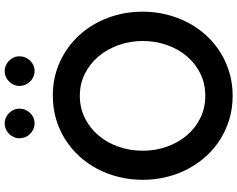

<svg xmlns="http://www.w3.org/2000/svg" viewBox="-117 -884 1016 822"><g transform="rotate(-90 391.0 -473.0)"><path d="M392.1 15.1Q339.4 15.1 292.5 1.2Q245.6 -12.7 205.6 -37.8Q165.5 -63 133.5 -98.1Q101.6 -133.3 78.9 -176Q56.2 -218.8 44.2 -268.1Q32.2 -317.4 32.2 -370.1Q32.2 -423.3 44.4 -472.7Q56.6 -522 79.1 -564.7Q101.6 -607.4 133.8 -642.3Q166 -677.2 206.1 -702.4Q246.1 -727.5 293 -741.2Q339.8 -754.9 392.1 -754.9Q471.2 -754.9 537.1 -724.6Q603 -694.3 650.9 -642.1Q698.7 -589.8 725.3 -519.8Q752 -449.7 752 -370.1Q752 -316.9 739.7 -267.8Q727.5 -218.8 705.1 -176Q682.6 -133.3 650.4 -98.1Q618.2 -63 578.1 -37.8Q538.1 -12.7 491.2 1.2Q444.3 15.1 392.1 15.1ZM392.1 -639.2Q339.8 -639.2 296.6 -617.7Q253.4 -596.2 222.2 -559.3Q190.9 -522.5 173.8 -473.6Q156.7 -424.8 156.7 -370.1Q156.7 -315.4 174.1 -266.6Q191.4 -217.8 222.4 -181.2Q253.4 -144.5 296.6 -123.3Q339.8 -102.1 392.1 -102.1Q443.8 -102.1 487.1 -123.3Q530.3 -144.5 561.3 -181.2Q592.3 -217.8 609.4 -266.6Q626.5 -315.4 626.5 -370.1Q626.5 -424.3 609.1 -473.1Q591.8 -522 560.8 -558.8Q529.8 -595.7 486.8 -617.4Q443.8 -639.2 392.1 -639.2ZM273.9 -833Q260.7 -833 249 -838.1Q237.3 -843.3 228.5 -852.3Q219.7 -861.3 214.8 -873Q210 -884.8 210 -897.9Q210 -910.6 215.1 -922.1Q220.2 -933.6 228.8 -942.1Q237.3 -950.7 249 -955.8Q260.7 -960.9 273.9 -960.9Q286.6 -960.9 298.1 -955.8Q309.6 -950.7 318.1 -942.1Q326.7 -933.6 331.8 -922.1Q336.9 -910.6 336.9 -897.9Q336.9 -884.8 332 -873Q327.1 -861.3 318.6 -852.3Q310.1 -843.3 298.6 -838.1Q287.1 -833 273.9 -833ZM498 -833Q484.9 -833 473.1 -838.1Q461.4 -843.3 452.6 -852.3Q443.8 -861.3 439 -873Q434.1 -884.8 434.1 -897.9Q434.1 -910.6 439.2 -922.1Q444.3 -933.6 452.9 -942.1Q461.4 -950.7 473.1 -955.8Q484.9 -960.9 498 -960.9Q510.7 -960.9 522.2 -955.8Q533.7 -950.7 542.2 -942.1Q550.8 -933.6 555.9 -922.1Q561 -910.6 561 -897.9Q561 -884.8 556.2 -873Q551.3 -861.3 542.7 -852.3Q534.2 -843.3 522.7 -838.1Q511.2 -833 498 -833Z"/></g></svg>

Font: Twentytwelve Slab
Style: TwentytwelveSlab
Weight: 700
Designer: Domenico Catapano
Version: Version 1.00 2012